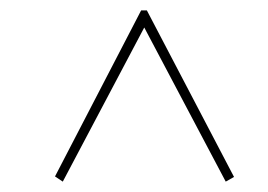

<svg xmlns="http://www.w3.org/2000/svg" viewBox="-20 -489 517 370"><path d="M431 -148 415 -139 258 -436 101 -139 86 -149 252 -469H263Z"/></svg>

Font: Elsie Black
Style: Regular
Weight: 900
Designer: Alejandro Inler
Foundry: Alejandro Inler
Version: 1.002